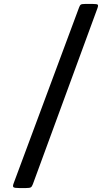

<svg xmlns="http://www.w3.org/2000/svg" viewBox="-20 -800 560 970"><path d="M409.5 -780H450Q469.5 -780 473.5 -776.5Q477.5 -773 472.5 -759L146 130.5Q141.5 143 135.5 146.5Q129.5 150 111.5 150H76Q53.5 150 48.2 145.8Q43 141.5 49 126L379.5 -762.5Q383.5 -773.5 388.5 -776.8Q393.5 -780 409.5 -780Z"/></svg>

Font: Besley
Style: Bold
Weight: 700
Designer: Owen Earl
Foundry: indestructible type*
Version: Version 2.001; ttfautohint (v1.8.3)